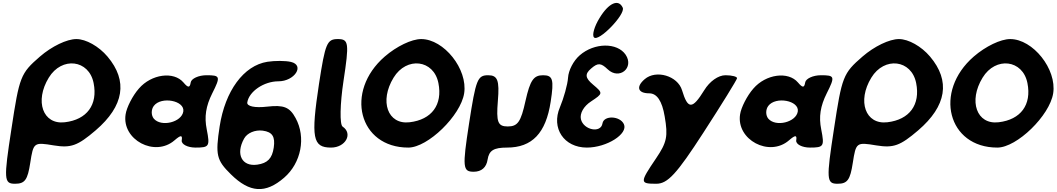

<svg xmlns="http://www.w3.org/2000/svg" viewBox="-20 -1070 7302 1327"><path d="M256 -679C122 -563 114 -541 59 -179C5 171 7 200 84 200C152 200 171 173 189 56C211 -86 214 -88 352 -65C470 -46 516 -62 641 -169C838 -338 865 -511 723 -679C663 -750 574 -800 508 -800C442 -800 338 -750 256 -679ZM627 -496C657 -346 581 -243 428 -225C276 -207 218 -371 317 -533C407 -681 595 -658 627 -496Z M940 -458C896 -408 855 -327 848 -279C821 -104 1050 18 1186 -100C1230 -138 1242 -138 1236 -100C1232 -73 1277 -50 1331 -50C1426 -50 1432 -58 1409 -175C1391 -263 1403 -337 1447 -425C1506 -542 1502 -550 1407 -550C1353 -550 1302 -527 1298 -500C1292 -462 1280 -462 1248 -500C1181 -579 1026 -558 940 -458ZM1247 -300C1236 -225 1094 -190 1043 -250C1024 -273 1024 -313 1043 -338C1094 -406 1258 -375 1247 -300Z M1828 -643C1664 -617 1536 -442 1498 -196C1468 0 1476 37 1576 135C1706 263 1815 270 1944 158C2062 56 2096 -121 2023 -254C1982 -330 1941 -346 1827 -333C1742 -323 1685 -335 1689 -362C1701 -438 1804 -508 1904 -508C2016 -508 2088 -619 1991 -642C1953 -651 1879 -651 1828 -643ZM1872 -50C1861 25 1829 58 1758 68C1652 83 1607 -4 1667 -112C1688 -151 1743 -174 1796 -167C1863 -158 1883 -125 1872 -50Z M2185 -492C2128 -117 2141 -50 2268 -50C2368 -50 2421 -146 2348 -195C2327 -209 2330 -352 2354 -510C2394 -772 2391 -800 2315 -800C2240 -800 2228 -771 2185 -492Z M2639 -679C2360 -437 2460 -50 2802 -50C2937 -50 3164 -271 3188 -425C3214 -592 3048 -800 2891 -800C2825 -800 2721 -750 2639 -679ZM3010 -496C3040 -346 2964 -243 2811 -225C2659 -207 2601 -371 2700 -533C2790 -681 2978 -658 3010 -496Z M3222 -217C3175 87 3178 117 3254 117C3308 117 3342 87 3350 33C3360 -30 3392 -50 3484 -50C3658 -50 3753 -150 3786 -367C3810 -521 3801 -550 3733 -550C3668 -550 3644 -515 3612 -373C3580 -227 3558 -196 3489 -196C3420 -196 3409 -227 3421 -373C3433 -515 3419 -550 3354 -550C3280 -550 3269 -521 3222 -217Z M3987 -688C3943 -650 3909 -583 3906 -533C3903 -486 3876 -391 3850 -329C3788 -184 3878 -50 4036 -50C4174 -50 4323 -145 4292 -212C4265 -270 4153 -274 4144 -217C4133 -147 4013 -171 3995 -246C3986 -286 4014 -336 4065 -369C4148 -424 4149 -426 4079 -485C4024 -531 4021 -558 4065 -596C4112 -637 4133 -636 4180 -591C4260 -515 4365 -601 4304 -692C4246 -777 4088 -776 3987 -688ZM4124 -946C4088 -888 4071 -828 4085 -812C4115 -776 4305 -971 4284 -1017C4255 -1080 4187 -1050 4124 -946Z M4436 -523C4374 -470 4388 -425 4467 -425C4520 -425 4556 -373 4574 -265C4598 -127 4589 -86 4514 25C4401 192 4401 200 4516 200C4594 200 4656 134 4842 -154C4969 -350 5072 -517 5074 -529C5076 -540 5040 -550 4994 -550C4944 -550 4885 -508 4847 -446C4765 -313 4734 -313 4694 -446C4664 -546 4514 -590 4436 -523Z M5187 -458C5143 -408 5102 -327 5095 -279C5068 -104 5297 18 5433 -100C5477 -138 5489 -138 5483 -100C5479 -73 5524 -50 5578 -50C5673 -50 5679 -58 5656 -175C5638 -263 5650 -337 5694 -425C5753 -542 5749 -550 5654 -550C5600 -550 5549 -527 5545 -500C5539 -462 5527 -462 5495 -500C5428 -579 5273 -558 5187 -458ZM5494 -300C5483 -225 5341 -190 5290 -250C5271 -273 5271 -313 5290 -338C5341 -406 5505 -375 5494 -300Z M5941 -679C5807 -563 5799 -541 5744 -179C5690 171 5692 200 5769 200C5837 200 5856 173 5874 56C5896 -86 5899 -88 6037 -65C6155 -46 6201 -62 6326 -169C6523 -338 6550 -511 6408 -679C6348 -750 6259 -800 6193 -800C6127 -800 6023 -750 5941 -679ZM6312 -496C6342 -346 6266 -243 6113 -225C5961 -207 5903 -371 6002 -533C6092 -681 6280 -658 6312 -496Z M6710 -679C6431 -437 6531 -50 6873 -50C7008 -50 7235 -271 7259 -425C7285 -592 7119 -800 6962 -800C6896 -800 6792 -750 6710 -679ZM7081 -496C7111 -346 7035 -243 6882 -225C6730 -207 6672 -371 6771 -533C6861 -681 7049 -658 7081 -496Z"/></svg>

Font: Hussar Skorodowane
Style: Ky
Weight: 700
Foundry: Cannot Into Space Fonts
Version: Version 0.892